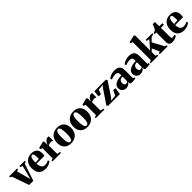

<svg xmlns="http://www.w3.org/2000/svg" viewBox="561 -2901 4995 4995"><g transform="rotate(-45 3059.0 -403.0)"><path d="M192.5 3 27 -467.5 -18 -486.5V-523H273V-486.5L218.5 -467.5L297 -184L323 -85L350 -183.5L423.5 -467.5L359.5 -486.5V-523H558V-486.5L503.5 -467.5L345.5 3Z M802 11.5Q711.5 11.5 654.8 -21.8Q598 -55 571.5 -115.2Q545 -175.5 545 -256Q545 -322.5 563.8 -374.8Q582.5 -427 617.2 -464Q652 -501 700.2 -520.2Q748.5 -539.5 807.5 -539.5Q908 -539.5 962.5 -490Q1017 -440.5 1019 -348.5Q1019 -314.5 1016.8 -290.2Q1014.5 -266 1010.5 -252H721Q723.5 -202.5 733.2 -168Q743 -133.5 760.5 -111.8Q778 -90 803 -80Q828 -70 860.5 -70Q892 -70 929 -80.5Q966 -91 988 -106L1006.5 -66Q992.5 -50.5 961.2 -32.2Q930 -14 888.5 -1.2Q847 11.5 802 11.5ZM720 -292 849.5 -298.5Q850 -313.5 850.5 -326.8Q851 -340 851 -355Q851 -423.5 840 -459.8Q829 -496 795.5 -496Q780.5 -496 766.8 -486Q753 -476 742.2 -452.8Q731.5 -429.5 725.5 -390.2Q719.5 -351 720 -292Z M1055.5 0V-36.5L1114 -50.5V-430L1057 -451V-493.5L1227 -537H1240.5L1269 -516V-492L1266 -401H1269.5Q1272 -413 1283.8 -434.8Q1295.5 -456.5 1314.8 -479.8Q1334 -503 1359.8 -519Q1385.5 -535 1415.5 -535Q1428 -535 1436 -533.2Q1444 -531.5 1449 -529V-368Q1440.5 -375 1423 -382Q1405.5 -389 1378.5 -389Q1357 -389 1338.5 -385.2Q1320 -381.5 1305.5 -375Q1291 -368.5 1280.5 -358.5V-51L1368.5 -36.5V0Z M1479.5 -256Q1479.5 -329.5 1502.2 -382.8Q1525 -436 1564 -470.5Q1603 -505 1652.8 -521.8Q1702.5 -538.5 1756.5 -538.5Q1836.5 -538.5 1894.2 -508.2Q1952 -478 1983 -418.5Q2014 -359 2014 -270.5Q2014 -197 1991.2 -143.5Q1968.5 -90 1929.8 -55.8Q1891 -21.5 1841.2 -5Q1791.5 11.5 1736.5 11.5Q1678 11.5 1630.8 -5.2Q1583.5 -22 1549.8 -55.8Q1516 -89.5 1497.8 -139.5Q1479.5 -189.5 1479.5 -256ZM1748.5 -32Q1776.5 -32 1794.2 -55.2Q1812 -78.5 1820.2 -128Q1828.5 -177.5 1828.5 -255Q1828.5 -310 1824.8 -354.5Q1821 -399 1812 -430.2Q1803 -461.5 1787.2 -478.2Q1771.5 -495 1748 -495Q1719 -495 1700.8 -471.8Q1682.5 -448.5 1673.8 -399.2Q1665 -350 1665 -271Q1665 -216 1669 -172Q1673 -128 1682.5 -96.8Q1692 -65.5 1708 -48.8Q1724 -32 1748.5 -32Z M2077 -256Q2077 -329.5 2099.8 -382.8Q2122.5 -436 2161.5 -470.5Q2200.5 -505 2250.2 -521.8Q2300 -538.5 2354 -538.5Q2434 -538.5 2491.8 -508.2Q2549.5 -478 2580.5 -418.5Q2611.5 -359 2611.5 -270.5Q2611.5 -197 2588.8 -143.5Q2566 -90 2527.2 -55.8Q2488.5 -21.5 2438.8 -5Q2389 11.5 2334 11.5Q2275.5 11.5 2228.2 -5.2Q2181 -22 2147.2 -55.8Q2113.5 -89.5 2095.2 -139.5Q2077 -189.5 2077 -256ZM2346 -32Q2374 -32 2391.8 -55.2Q2409.5 -78.5 2417.8 -128Q2426 -177.5 2426 -255Q2426 -310 2422.2 -354.5Q2418.5 -399 2409.5 -430.2Q2400.5 -461.5 2384.8 -478.2Q2369 -495 2345.5 -495Q2316.5 -495 2298.2 -471.8Q2280 -448.5 2271.2 -399.2Q2262.5 -350 2262.5 -271Q2262.5 -216 2266.5 -172Q2270.5 -128 2280 -96.8Q2289.5 -65.5 2305.5 -48.8Q2321.5 -32 2346 -32Z M2648.5 0V-36.5L2707 -50.5V-430L2650 -451V-493.5L2820 -537H2833.5L2862 -516V-492L2859 -401H2862.5Q2865 -413 2876.8 -434.8Q2888.5 -456.5 2907.8 -479.8Q2927 -503 2952.8 -519Q2978.5 -535 3008.5 -535Q3021 -535 3029 -533.2Q3037 -531.5 3042 -529V-368Q3033.5 -375 3016 -382Q2998.5 -389 2971.5 -389Q2950 -389 2931.5 -385.2Q2913 -381.5 2898.5 -375Q2884 -368.5 2873.5 -358.5V-51L2961.5 -36.5V0Z M3390 -482 3226.5 -469.5 3183.5 -347 3100.5 -346.5 3112 -522 3541 -523 3564.5 -483 3315 -108 3255 -39.5 3418 -55.5 3485 -199.5 3561.5 -187.5 3535 0H3099.5L3074.5 -40L3335.5 -425Z M3758 11.5Q3713.5 11.5 3679.5 -7.2Q3645.5 -26 3626.5 -60.5Q3607.5 -95 3607.5 -141.5Q3607.5 -189 3632.8 -222.2Q3658 -255.5 3700.8 -276.2Q3743.5 -297 3796.2 -306.8Q3849 -316.5 3904.5 -316.5V-361.5Q3904.5 -388 3894.5 -407.2Q3884.5 -426.5 3863.5 -437Q3842.5 -447.5 3809 -447.5Q3757.5 -447.5 3718 -435.5Q3678.5 -423.5 3657 -414.5L3636.5 -456.5Q3652 -471 3684.2 -490Q3716.5 -509 3763.5 -523Q3810.5 -537 3869.5 -537Q3935 -537 3978.5 -517.2Q4022 -497.5 4044 -456Q4066 -414.5 4066 -348.5V-47L4108 -40.5V-5.5Q4097 -3 4076 0.5Q4055 4 4029.5 7Q4004 10 3980 10Q3943.5 10 3926.2 1.2Q3909 -7.5 3909 -38V-72.5Q3899 -53.5 3878 -34Q3857 -14.5 3826.8 -1.5Q3796.5 11.5 3758 11.5ZM3842.5 -72.5Q3857 -72.5 3875.5 -80Q3894 -87.5 3904.5 -101.5V-273.5Q3857 -273.5 3829.2 -258.5Q3801.5 -243.5 3789.2 -218.8Q3777 -194 3777 -163Q3777 -136 3785.2 -115.5Q3793.5 -95 3808.2 -83.8Q3823 -72.5 3842.5 -72.5Z M4286.5 11.5Q4242 11.5 4208 -7.2Q4174 -26 4155 -60.5Q4136 -95 4136 -141.5Q4136 -189 4161.2 -222.2Q4186.5 -255.5 4229.2 -276.2Q4272 -297 4324.8 -306.8Q4377.5 -316.5 4433 -316.5V-361.5Q4433 -388 4423 -407.2Q4413 -426.5 4392 -437Q4371 -447.5 4337.5 -447.5Q4286 -447.5 4246.5 -435.5Q4207 -423.5 4185.5 -414.5L4165 -456.5Q4180.5 -471 4212.8 -490Q4245 -509 4292 -523Q4339 -537 4398 -537Q4463.5 -537 4507 -517.2Q4550.5 -497.5 4572.5 -456Q4594.5 -414.5 4594.5 -348.5V-47L4636.5 -40.5V-5.5Q4625.5 -3 4604.5 0.5Q4583.5 4 4558 7Q4532.5 10 4508.5 10Q4472 10 4454.8 1.2Q4437.5 -7.5 4437.5 -38V-72.5Q4427.5 -53.5 4406.5 -34Q4385.5 -14.5 4355.2 -1.5Q4325 11.5 4286.5 11.5ZM4371 -72.5Q4385.5 -72.5 4404 -80Q4422.5 -87.5 4433 -101.5V-273.5Q4385.5 -273.5 4357.8 -258.5Q4330 -243.5 4317.8 -218.8Q4305.5 -194 4305.5 -163Q4305.5 -136 4313.8 -115.5Q4322 -95 4336.8 -83.8Q4351.5 -72.5 4371 -72.5Z M4670.5 0V-36.5L4726.5 -50.5V-718.5L4666 -738.5V-773.5L4851 -818H4863.5L4893 -796V-330L4890.5 -243.5L5084 -469L5002.5 -486.5V-523H5249.5V-486.5L5172 -469L5070.5 -367L5241 -50.5L5291 -37V0H5004.5L5002 -37L5053 -50.5L4957.5 -253.5L4890.5 -182L4893 -122V-50.5L4948 -36.5V0Z M5462.5 11.5Q5396.5 11.5 5367 -17.2Q5337.5 -46 5337.5 -109.5V-463.5H5276.5V-499.5Q5288 -504 5300.5 -508Q5313 -512 5324.2 -516.5Q5335.5 -521 5343.5 -526.5Q5352 -533 5359.2 -543Q5366.5 -553 5372.8 -565.2Q5379 -577.5 5385 -588.5Q5391 -599.5 5397.5 -615.8Q5404 -632 5410.8 -649.8Q5417.5 -667.5 5423.5 -682H5504.5L5506.5 -523H5618V-463.5H5508V-162.5Q5508 -120.5 5512 -100.8Q5516 -81 5525.8 -75.5Q5535.5 -70 5553 -70Q5570.5 -70 5588.2 -76Q5606 -82 5620 -89L5638 -46Q5621.5 -32 5596.8 -18.8Q5572 -5.5 5538.5 3Q5505 11.5 5462.5 11.5Z M5901 11.5Q5810.5 11.5 5753.8 -21.8Q5697 -55 5670.5 -115.2Q5644 -175.5 5644 -256Q5644 -322.5 5662.8 -374.8Q5681.5 -427 5716.2 -464Q5751 -501 5799.2 -520.2Q5847.5 -539.5 5906.5 -539.5Q6007 -539.5 6061.5 -490Q6116 -440.5 6118 -348.5Q6118 -314.5 6115.8 -290.2Q6113.5 -266 6109.5 -252H5820Q5822.5 -202.5 5832.2 -168Q5842 -133.5 5859.5 -111.8Q5877 -90 5902 -80Q5927 -70 5959.5 -70Q5991 -70 6028 -80.5Q6065 -91 6087 -106L6105.5 -66Q6091.5 -50.5 6060.2 -32.2Q6029 -14 5987.5 -1.2Q5946 11.5 5901 11.5ZM5819 -292 5948.5 -298.5Q5949 -313.5 5949.5 -326.8Q5950 -340 5950 -355Q5950 -423.5 5939 -459.8Q5928 -496 5894.5 -496Q5879.5 -496 5865.8 -486Q5852 -476 5841.2 -452.8Q5830.5 -429.5 5824.5 -390.2Q5818.5 -351 5819 -292Z"/></g></svg>

Font: Merriweather 96pt Black
Style: Regular
Weight: 900
Version: Version 2.100